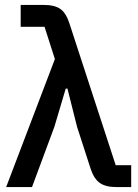

<svg xmlns="http://www.w3.org/2000/svg" viewBox="-20 -760 561 780"><path d="M203 -520 161 -651H64V-740H157Q203 -740 226 -723Q249 -706 262 -665L450 -89H513V0H454Q408 0 384.5 -17.5Q361 -35 348 -75L293 -245L254 -400H247L201 -245L110 0H5Z"/></svg>

Font: IBM Plex Sans Medium
Style: Regular
Weight: 500
Designer: Mike Abbink, Paul van der Laan, Pieter van Rosmalen
Foundry: Bold Monday
Version: Version 3.201